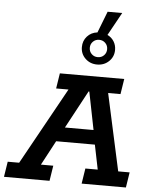

<svg xmlns="http://www.w3.org/2000/svg" viewBox="-92 -987 815 1037"><g transform="rotate(5 315.5 -468.5)"><path d="M-31 0 -18 -83H44L275 -500H208L221 -583H570L557 -500H490L581 -83H643L630 0H390L403 -83H470L437 -245L469 -216H213L250 -248L162 -83H229L216 0ZM257 -263 243 -294H455L435 -263L388 -499H384ZM417 -648Q379 -648 353 -673Q327 -698 327 -735Q327 -769 348.5 -793Q370 -817 404 -821L449 -937H528L459 -812Q481 -802 494 -781.5Q507 -761 507 -735Q507 -698 481 -673Q455 -648 417 -648ZM417 -688Q437 -688 450.5 -701.5Q464 -715 464 -735Q464 -755 450.5 -768.5Q437 -782 417 -782Q397 -782 383.5 -768.5Q370 -755 370 -735Q370 -715 383.5 -701.5Q397 -688 417 -688Z"/></g></svg>

Font: Rokkitt SemiBold
Style: Italic
Weight: 600
Italic angle: -9°
Designer: Vernon Adams
Foundry: Vernon Adams
Version: Version 3.103